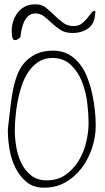

<svg xmlns="http://www.w3.org/2000/svg" viewBox="-20 -871 487 892"><path d="M16.6 -271.5Q21.5 -311.5 25.9 -353Q30.3 -394.5 37.1 -435.1Q43.9 -475.6 56.2 -512.2Q68.4 -548.8 90.3 -575.7Q112.3 -602.5 145.5 -619.1Q178.7 -635.7 227.5 -635.7Q267.6 -635.7 298.3 -618.7Q329.1 -601.6 351.1 -573.2Q373 -544.9 386.7 -508.3Q400.4 -471.7 408.7 -433.6Q417 -395.5 420.9 -357.4Q424.8 -319.3 424.8 -288.1Q424.8 -236.3 408.2 -185.1Q391.6 -133.8 360.8 -92.3Q330.1 -50.8 285.6 -24.9Q241.2 1 184.6 1Q135.7 1 103.5 -25.4Q71.3 -51.8 51.8 -91.3Q32.2 -130.9 24.4 -176.8Q16.6 -222.7 16.6 -260.7ZM48.8 -262.7Q48.8 -228.5 55.7 -188Q62.5 -147.5 79.1 -113.3Q95.7 -79.1 124.5 -56.2Q153.3 -33.2 197.3 -33.2Q249 -33.2 285.6 -59.6Q322.3 -85.9 346.2 -125.5Q370.1 -165 380.9 -211.9Q391.6 -258.8 391.6 -299.8Q391.6 -337.9 385.7 -390.1Q379.9 -442.4 361.8 -489.3Q343.8 -536.1 310.1 -568.8Q276.4 -601.6 223.6 -601.6Q186.5 -601.6 159.2 -584Q131.8 -566.4 112.3 -537.6Q92.8 -508.8 80.6 -472.2Q68.4 -435.5 61.5 -397.9Q54.7 -360.4 51.8 -324.7Q48.8 -289.1 48.8 -262.7ZM35.2 -712.9Q32.2 -739.3 39.1 -764.6Q45.9 -790 60.5 -810.1Q75.2 -830.1 97.7 -841.3Q120.1 -852.5 149.4 -850.6Q174.8 -850.6 194.3 -834.5Q213.9 -818.4 232.9 -799.8Q252 -781.2 272.5 -765.6Q293 -750 321.3 -750Q344.7 -750 359.4 -761.2Q374 -772.5 384.8 -785.6Q395.5 -798.8 403.8 -810.1Q412.1 -821.3 422.9 -821.3Q422.9 -764.6 392.6 -741.2Q362.3 -717.8 316.4 -717.8Q283.2 -717.8 261.2 -731.9Q239.3 -746.1 221.2 -763.2Q203.1 -780.3 185.5 -794.4Q168 -808.6 144.5 -808.6Q125 -808.6 112.3 -797.4Q99.6 -786.1 91.8 -769.5Q84 -752.9 80.1 -732.9Q76.2 -712.9 74.2 -697.3Q69.3 -693.4 63 -689Q56.6 -684.6 49.8 -684.6Q41 -684.6 38.1 -694.8Q35.2 -705.1 35.2 -712.9Z"/></svg>

Font: Waiting for the Sunrise
Style: Regular
Weight: 300
Version: Version 1.001 2001